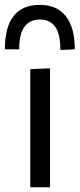

<svg xmlns="http://www.w3.org/2000/svg" viewBox="-40 -786 334 806"><path d="M87 0V-496L170 -499V0ZM213.5 -576Q213.5 -643 191.8 -673.5Q170 -704 127.5 -704Q85 -704 62.8 -673.8Q40.5 -643.5 40.5 -579H-19.5Q-19.5 -765.5 127.5 -765.5Q199 -765.5 236.5 -717.8Q274 -670 274 -579Z"/></svg>

Font: Commissioner
Style: Regular
Weight: 400
Designer: Kostas Bartsokas
Foundry: Kostas Bartsokas
Version: Version 1.000; ttfautohint (v1.8.3)